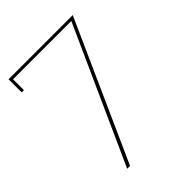

<svg xmlns="http://www.w3.org/2000/svg" viewBox="-189 -749 848 848"><g transform="rotate(-45 234.5 -325.0)"><path d="M123 0H105L392 -636H28V-568H14V-650H415Z"/></g></svg>

Font: Josefin Slab Thin
Style: Regular
Weight: 100
Designer: Santiago Orozco
Foundry: Typemade
Version: Version 2.000